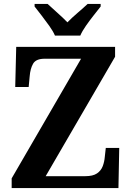

<svg xmlns="http://www.w3.org/2000/svg" viewBox="-20 -951 665 971"><path d="M39 0V-49L390 -654H206Q162 -654 147.5 -629Q133 -604 130 -564L125 -511H57L62 -714H562V-664L211 -60H411Q450 -60 470.5 -74Q491 -88 499.5 -110.5Q508 -133 510 -158L515 -203H583L579 0ZM258 -771Q248 -794 229 -820.5Q210 -847 190 -873Q170 -899 155 -918V-931H221Q240 -913 270 -886.5Q300 -860 321 -838Q342 -860 373 -886.5Q404 -913 423 -931H489V-918Q474 -899 453.5 -873Q433 -847 414.5 -820.5Q396 -794 386 -771Z"/></svg>

Font: Noto Serif Khmer SemiCondensed
Style: Bold
Weight: 700
Width: 4
Designer: Danh Hong and the Monotype Design Team
Foundry: Monotype Imaging Inc.
Version: Version 2.004; ttfautohint (v1.8.4.7-5d5b)